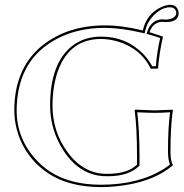

<svg xmlns="http://www.w3.org/2000/svg" viewBox="-20 -763 761 793"><path d="M682.1 -743.2Q711.4 -743.2 717.3 -713.9Q717.8 -710 717.8 -707Q716.3 -672.4 668 -671.9Q664.1 -671.9 656.2 -672.4Q649.9 -672.9 647.9 -672.9Q642.1 -672.4 640.1 -671.9Q609.4 -665 597.7 -629.9L650.9 -612.8L652.8 -609.9Q637.7 -544.9 632.8 -480L603 -479Q560.5 -564.5 463.9 -592.3Q430.7 -601.6 397.9 -602.1Q269.5 -602.1 220.7 -474.1Q197.3 -411.1 196.8 -327.1Q196.8 -218.3 259.8 -133.3Q325.2 -45.4 419.9 -44.9Q498 -44.9 536.1 -74.7Q541.5 -79.1 545.9 -83V-117.2Q545.9 -236.3 536.1 -307.1L538.1 -310.1Q539.6 -310.1 620.1 -307.1L692.9 -310.1L693.8 -307.1Q684.1 -239.7 684.1 -137.2Q684.6 -95.7 693.8 -83V-80.1Q606 -6.3 451.7 7.3Q423.8 9.8 397 9.8Q263.7 9.3 178.2 -47.9Q79.6 -114.7 48.8 -230Q39.1 -268.6 39.1 -307.1Q39.1 -470.2 141.1 -563.5Q148.4 -569.8 154.8 -575.2Q259.8 -657.7 412.1 -658.2Q485.4 -658.2 569.8 -637.2Q584.5 -703.1 643.1 -732.4Q664.6 -742.7 682.1 -743.2ZM682.1 -732.9Q647.9 -732.9 613.8 -698.7Q587.9 -671.4 579.6 -635.3L577.6 -625L567.4 -627.4Q482.9 -647.5 412.1 -647.9Q262.7 -647.5 161.1 -567.4Q56.6 -483.9 49.3 -327.1Q48.8 -316.4 48.8 -307.1Q48.8 -189 131.8 -100.6Q155.8 -75.2 183.6 -56.2Q267.6 0 397 0Q554.7 0 660.6 -67.9Q672.4 -75.7 682.1 -83Q674.3 -100.6 673.8 -137.2Q673.8 -237.8 682.6 -299.3Q647 -296.9 620.1 -296.9Q591.3 -296.9 546.9 -299.3Q555.7 -229.5 556.2 -117.2V-78.6L552.7 -75.7Q511.2 -36.6 432.1 -35.2Q425.8 -35.2 419.9 -35.2Q312.5 -35.2 243.7 -138.7Q187.5 -224.1 187 -327.1Q187 -502 278.8 -573.7Q328.6 -611.8 397.9 -611.8Q499 -611.8 568.8 -543Q592.8 -518.6 608.9 -489.3L623.5 -489.7Q628.4 -548.8 641.6 -606Q619.6 -613.8 595.2 -620.6L585.4 -623L588.4 -632.8Q602.5 -673.8 637.2 -681.6Q641.1 -682.6 647.9 -683.1Q650.9 -683.1 658 -682.6Q665 -682.1 668 -682.1Q705.6 -686.5 708 -707Q708 -728.5 688.5 -732.4Q685.1 -732.9 682.1 -732.9Z"/></svg>

Font: Linux Biolinum Outline O
Style: Bold
Weight: 700
Designer: Philipp H. Poll
Foundry: Philipp H. Poll
Version: Version 0.9.2